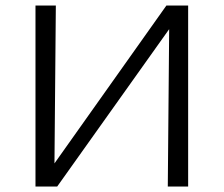

<svg xmlns="http://www.w3.org/2000/svg" viewBox="-20 -678 813 698"><path d="M664 0H590L595 -572L188 0H109V-658H183L178 -84L585 -658H664Z"/></svg>

Font: Ysabeau Infant
Style: Regular
Weight: 400
Designer: Christian Thalmann (Catharsis Fonts)
Version: Version 0.003